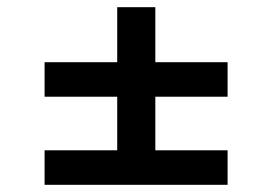

<svg xmlns="http://www.w3.org/2000/svg" viewBox="-20 -641 757 534"><path d="M104 -223H306V-372H104V-468H306V-621H412V-468H613V-372H412V-223H613V-127H104Z"/></svg>

Font: Poppins Medium
Style: Regular
Weight: 500
Designer: Ninad Kale (Devanagari), Jonny Pinhorn (Latin)
Version: Version 5.002